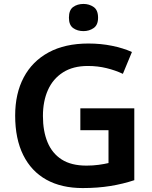

<svg xmlns="http://www.w3.org/2000/svg" viewBox="-20 -945 773 975"><path d="M388 -395H662V-30Q605 -11 540.5 -0.5Q476 10 400 10Q292 10 215.5 -32.5Q139 -75 98 -157.5Q57 -240 57 -358Q57 -470 100.5 -552Q144 -634 227 -679Q310 -724 429 -724Q492 -724 548.5 -712.5Q605 -701 650 -681L604 -570Q566 -588 521 -599Q476 -610 426 -610Q351 -610 300 -577.5Q249 -545 223.5 -488Q198 -431 198 -356Q198 -279 221.5 -222.5Q245 -166 293.5 -135Q342 -104 419 -104Q452 -104 481 -108Q510 -112 531 -117V-284H388ZM404 -925Q433 -925 455.5 -909.5Q478 -894 478 -855Q478 -818 455.5 -802.5Q433 -787 404 -787Q373 -787 351.5 -802.5Q330 -818 330 -855Q330 -894 351.5 -909.5Q373 -925 404 -925Z"/></svg>

Font: Noto Sans Oriya SemiBold
Style: Regular
Weight: 600
Version: Version 2.003